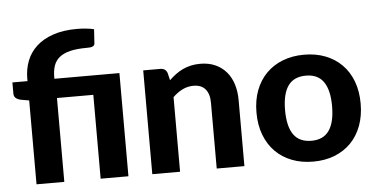

<svg xmlns="http://www.w3.org/2000/svg" viewBox="-51 -845 1860 950"><g transform="rotate(-5 878.5 -370.0)"><path d="M94.5 0V-416.5L54.5 -423.5Q39 -426.5 29.2 -434.5Q19.5 -442.5 19.5 -457.5V-512.5H94.5V-525Q94.5 -572 110.2 -612.8Q126 -653.5 158.8 -683.8Q191.5 -714 241.8 -731.2Q292 -748.5 361 -748.5Q382.5 -748.5 405.5 -746.2Q428.5 -744 445 -739.5L440.5 -669Q440 -663 436.8 -659.5Q433.5 -656 428 -654Q422.5 -652 415.8 -651.5Q409 -651 401.5 -651Q351.5 -651 318 -642.8Q284.5 -634.5 264.5 -618Q244.5 -601.5 236.2 -577Q228 -552.5 228 -520.5V-512.5H551V0H413V-416.5H232.5V0Z M797.5 -455.5Q813 -470.5 829.8 -483Q846.5 -495.5 865.2 -504.5Q884 -513.5 905.8 -518.5Q927.5 -523.5 953 -523.5Q995 -523.5 1027.5 -509Q1060 -494.5 1082.2 -468.5Q1104.5 -442.5 1115.8 -406.5Q1127 -370.5 1127 -327.5V0H989.5V-327.5Q989.5 -370.5 969.5 -394.2Q949.5 -418 910.5 -418Q881.5 -418 856 -405.5Q830.5 -393 807.5 -370.5V0H669.5V-515.5H754.5Q780.5 -515.5 789 -491.5Z M1469 -523.5Q1527 -523.5 1574.5 -505Q1622 -486.5 1656 -452.2Q1690 -418 1708.5 -369Q1727 -320 1727 -258.5Q1727 -197 1708.5 -147.8Q1690 -98.5 1656 -64Q1622 -29.5 1574.5 -11Q1527 7.5 1469 7.5Q1410.5 7.5 1362.8 -11Q1315 -29.5 1281 -64Q1247 -98.5 1228.2 -147.8Q1209.5 -197 1209.5 -258.5Q1209.5 -320 1228.2 -369Q1247 -418 1281 -452.2Q1315 -486.5 1362.8 -505Q1410.5 -523.5 1469 -523.5ZM1469 -96Q1528 -96 1556.5 -136.8Q1585 -177.5 1585 -258Q1585 -338 1556.5 -378.8Q1528 -419.5 1469 -419.5Q1408.5 -419.5 1380 -378.8Q1351.5 -338 1351.5 -258Q1351.5 -177.5 1380 -136.8Q1408.5 -96 1469 -96Z"/></g></svg>

Font: Lato 2
Style: Regular
Weight: 800
Designer: Lukasz Dziedzic with Adam Twardoch and Botio Nikoltchev
Foundry: tyPoland Lukasz Dziedzic
Version: Version 2.015; 2015-08-06; http://www.latofonts.com/